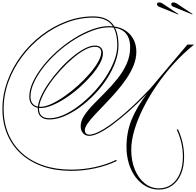

<svg xmlns="http://www.w3.org/2000/svg" viewBox="-104 -1028 1617 1580"><path d="M1401 262Q1401 147 1351 40L1360 35Q1411 144 1411 263Q1411 344 1385.5 404Q1360 464 1313.5 498Q1267 532 1204 532Q1146 532 1097 505Q1048 478 1012 430Q976 382 956.5 318Q937 254 937 181Q937 61 978.5 -42Q1020 -145 1104 -255Q1028 -176 957 -113Q886 -50 824.5 -4.5Q763 41 713.5 65.5Q664 90 630 90Q599 90 579.5 68Q560 46 560 10Q560 -33 589.5 -77.5Q619 -122 665 -169.5Q711 -217 763.5 -269.5Q816 -322 862 -379.5Q908 -437 937.5 -501.5Q967 -566 967 -638Q967 -803 793 -803Q730 -803 658.5 -776.5Q587 -750 514 -705.5Q441 -661 375 -602.5Q309 -544 258 -480Q207 -416 177 -352Q147 -288 147 -232Q147 -192 168.5 -170.5Q190 -149 230 -149Q268 -149 319 -172.5Q370 -196 426 -235Q482 -274 536 -322.5Q590 -371 633.5 -421.5Q677 -472 703 -518Q729 -564 729 -597Q729 -643 676 -643Q640 -643 592.5 -617Q545 -591 493.5 -547Q442 -503 392.5 -448.5Q343 -394 303.5 -336.5Q264 -279 240.5 -226Q217 -173 217 -133Q217 -55 303 -55Q358 -55 419.5 -82Q481 -109 543.5 -156.5Q606 -204 663.5 -264.5Q721 -325 765 -392Q809 -459 835 -526Q861 -593 861 -652Q861 -771 813 -827Q765 -883 664 -883Q551 -883 443.5 -842Q336 -801 242 -728.5Q148 -656 77 -561Q6 -466 -34 -356.5Q-74 -247 -74 -132Q-74 -18 -35 74Q4 166 77 232Q150 298 252.5 333Q355 368 482 368Q581 368 677.5 347Q774 326 853 287L856 297Q776 336 678 357Q580 378 482 378Q353 378 249 342Q145 306 70.5 239Q-4 172 -44 78Q-84 -16 -84 -132Q-84 -248 -43.5 -359.5Q-3 -471 69 -567.5Q141 -664 236 -737Q331 -810 440 -851.5Q549 -893 664 -893Q769 -893 820 -833.5Q871 -774 871 -652Q871 -588 845.5 -518Q820 -448 776 -380Q732 -312 674.5 -252Q617 -192 553 -145.5Q489 -99 425 -72Q361 -45 302 -45Q256 -45 231.5 -68Q207 -91 207 -133Q207 -175 230.5 -229Q254 -283 294.5 -341.5Q335 -400 384.5 -455.5Q434 -511 487 -555.5Q540 -600 589 -626.5Q638 -653 676 -653Q710 -653 726.5 -636Q743 -619 743 -588Q743 -551 717 -504Q691 -457 647.5 -406.5Q604 -356 550 -308Q496 -260 438 -222Q380 -184 326 -161.5Q272 -139 230 -139Q187 -139 162 -163.5Q137 -188 137 -232Q137 -291 167.5 -355.5Q198 -420 250 -485.5Q302 -551 369 -610Q436 -669 509.5 -714.5Q583 -760 656 -786.5Q729 -813 793 -813Q863 -813 913 -786Q963 -759 990.5 -711.5Q1018 -664 1018 -603Q1018 -546 995 -489Q972 -432 934 -377Q896 -322 851 -270.5Q806 -219 761 -172.5Q716 -126 678 -85.5Q640 -45 617 -12Q594 21 594 45Q594 61 604 70.5Q614 80 630 80Q675 80 751.5 33Q828 -14 926.5 -99.5Q1025 -185 1134 -301L1438 -661H1493Q1406 -591 1328 -505.5Q1250 -420 1186 -326.5Q1122 -233 1075 -139.5Q1028 -46 1002 42Q976 130 976 205Q976 296 1005.5 367.5Q1035 439 1087 480.5Q1139 522 1204 522Q1264 522 1308 489.5Q1352 457 1376.5 398.5Q1401 340 1401 262ZM1478 -909 1323 -972Q1305 -980 1305 -993Q1305 -1008 1324 -1008Q1336 -1008 1349 -1000L1480 -913ZM1361 -909 1206 -972Q1188 -980 1188 -993Q1188 -1008 1207 -1008Q1219 -1008 1232 -1000L1363 -913Z"/></svg>

Font: Ballet 24pt
Style: Regular
Weight: 400
Designer: Maximiliano R. Sproviero
Foundry: Omnibus-Type
Version: Version 1.100